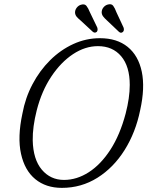

<svg xmlns="http://www.w3.org/2000/svg" viewBox="-20 -896 713 930"><path d="M464 -711Q546.5 -711 598.5 -668.8Q650.5 -626.5 666.8 -548.5Q683 -470.5 659 -362.5Q637 -254.5 583.5 -169.2Q530 -84 452 -35Q374 14 279.5 14Q202.5 14 151 -28.2Q99.5 -70.5 81.8 -151Q64 -231.5 88.5 -345.5Q102.5 -422 137.5 -488.2Q172.5 -554.5 223 -604.5Q273.5 -654.5 335.2 -682.8Q397 -711 464 -711ZM290 -24.5Q352 -24.5 410 -61.8Q468 -99 514.5 -170.5Q561 -242 588.5 -345.5Q608.5 -422.5 608.5 -484.5Q608.5 -574.5 567 -623.5Q525.5 -672.5 454.5 -672.5Q392.5 -672.5 333.8 -633.8Q275 -595 228.5 -525.2Q182 -455.5 158 -362Q137.5 -281 138.5 -216.5Q140.5 -124 182.5 -74.2Q224.5 -24.5 290 -24.5ZM544 -836.5 578.5 -762.5Q583 -749 575.5 -741.5Q566 -733 556 -742L496.5 -798.5Q486.5 -807.5 479.8 -816.2Q473 -825 472.5 -836Q472.5 -849.5 481 -860Q489.5 -870.5 502 -874Q520 -879 528.2 -868Q536.5 -857 544 -836.5ZM415.5 -836.5 451 -763Q455.5 -749.5 448.5 -741.5Q439 -734 429 -742.5L369 -798Q358.5 -806.5 351.5 -814.8Q344.5 -823 343.5 -834Q343 -847.5 351.5 -858.5Q360 -869.5 372 -873Q390 -878.5 398.8 -867.5Q407.5 -856.5 415.5 -836.5Z"/></svg>

Font: Fraunces 144pt SuperSoft Light
Style: Italic
Weight: 300
Italic angle: -16°
Version: Version 1.000;[b76b70a41]